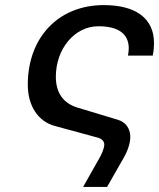

<svg xmlns="http://www.w3.org/2000/svg" viewBox="-20 -533 624 753"><path d="M89 -201C89 -116 131 -56 195 -39L364 7C379 11 389 21 389 34C389 49 377 75 371 85L306 200H400L465 86C482 57 491 27 491 4C491 -29 473 -54 443 -63L284 -111C231 -127 199 -166 199 -232C199 -341 272 -430 366 -430C442 -430 484 -402 485 -345C485 -336 484 -326 482 -315H579C583 -334 584 -352 584 -364C584 -460 514 -513 387 -513C209 -513 89 -386 89 -201Z"/></svg>

Font: Perun Medium Italic
Style: Regular
Weight: 500
Italic angle: -12°
Foundry: Copyright (c) Stefan Peev, Context Ltd, 2016
Version: Version 1.026